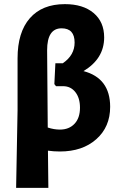

<svg xmlns="http://www.w3.org/2000/svg" viewBox="-20 -724 574 929"><path d="M58 185 65 -191V-442Q65 -568 124.5 -636Q184 -704 294 -704Q382 -704 433 -661Q484 -618 484 -543Q484 -440 384 -380Q513 -346 513 -207Q513 -110 446 -50.5Q379 9 270 9Q239 9 212 5L214 185ZM208 -481 211 -107Q241 -97 270 -97Q314 -97 340.5 -125Q367 -153 367 -203Q367 -250 344.5 -278.5Q322 -307 285 -307H251L243 -317L248 -418H284Q341 -457 341 -518Q341 -587 278 -587Q208 -587 208 -481Z"/></svg>

Font: Alegreya Sans ExtraBold
Style: Regular
Weight: 800
Designer: Juan Pablo del Peral
Foundry: Huerta Tipografica
Version: Version 2.007